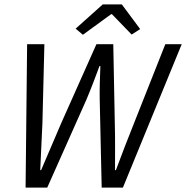

<svg xmlns="http://www.w3.org/2000/svg" viewBox="-20 -858 851 878"><path d="M97 0H196L375 -402C397 -454 416 -505 435 -556H439C437 -504 435 -451 436 -402L445 0H542L811 -656H736L593 -295C565 -225 537 -153 510 -80H506C506 -153 507 -225 505 -295L498 -656H421L260 -295C230 -225 199 -153 168 -80H164C168 -153 170 -224 174 -295L183 -656H104ZM359 -699 488 -793H492L582 -700L621 -725L537 -838H450L326 -727Z"/></svg>

Font: Source Sans Pro
Style: Italic
Weight: 400
Italic angle: -11°
Designer: Paul D. Hunt
Foundry: Adobe Systems Incorporated
Version: Version 3.006;hotconv 1.0.111;makeotfexe 2.5.65597